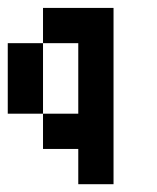

<svg xmlns="http://www.w3.org/2000/svg" viewBox="-20 -384 404 495"><path d="M181.8 -363.6H272.7V-272.7H181.8ZM181.8 -272.7H272.7V-181.8H181.8ZM181.8 -181.8H272.7V-90.9H181.8ZM181.8 -90.9H272.7V0H181.8ZM181.8 0H272.7V90.9H181.8ZM90.9 -363.6H181.8V-272.7H90.9ZM0 -272.7H90.9V-181.8H0ZM0 -181.8H90.9V-90.9H0ZM90.9 -90.9H181.8V0H90.9Z"/></svg>

Font: Micro 5
Style: Regular
Weight: 400
Designer: Sarah Cadigan-Fried
Version: Version 1.000; ttfautohint (v1.8.4.7-5d5b)